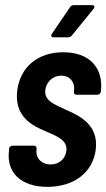

<svg xmlns="http://www.w3.org/2000/svg" viewBox="-20 -720 413 746"><path d="M189 -575H245C251 -575 256 -578 260 -583L343 -685C350 -693 347 -700 337 -700H267C262 -700 255 -698 252 -692L182 -589C176 -580 180 -575 189 -575ZM164 6C268 6 341 -50 352 -139C364 -237 287 -271 233 -295C192 -314 151 -329 156 -370C159 -398 182 -426 218 -426C251 -426 271 -402 268 -370L267 -364C266 -357 270 -352 277 -352H358C365 -352 371 -357 372 -364C383 -457 327 -517 226 -517C129 -517 59 -462 47 -368C35 -267 105 -232 155 -211C198 -192 243 -177 238 -134C234 -104 211 -81 177 -81C142 -81 118 -105 122 -137V-142C123 -149 119 -154 112 -154H29C22 -154 16 -149 15 -142V-135C4 -49 62 6 164 6Z"/></svg>

Font: Barlow Condensed SemiBold
Style: Italic
Weight: 600
Width: 3
Italic angle: -7°
Designer: Jeremy Tribby
Foundry: Tribby Type
Version: Version 1.422;hotconv 1.0.109;makeotfexe 2.5.65596